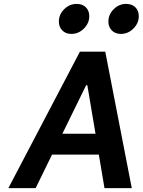

<svg xmlns="http://www.w3.org/2000/svg" viewBox="-20 -965 732 985"><path d="M487 -172H247L163 0H23L390 -700H520L656 0H516ZM470 -279 428 -528H422L300 -279ZM536 -854Q536 -891 563.5 -918Q591 -945 627 -945Q657 -945 674.5 -927.5Q692 -910 692 -882Q692 -846 664.5 -818.5Q637 -791 600 -791Q571 -791 553.5 -809Q536 -827 536 -854ZM282 -854Q282 -891 309.5 -918Q337 -945 373 -945Q403 -945 420.5 -927.5Q438 -910 438 -882Q438 -846 410.5 -818.5Q383 -791 346 -791Q317 -791 299.5 -809Q282 -827 282 -854Z"/></svg>

Font: Be Vietnam
Style: Bold Italic
Weight: 700
Italic angle: -9.66701°
Designer: Gabriel Lam
Foundry: TypeRant
Version: Version 3.000